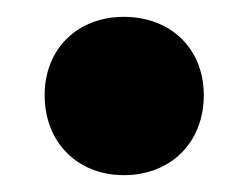

<svg xmlns="http://www.w3.org/2000/svg" viewBox="-20 -200 295 228"><path d="M127 -180C72 -180 33 -142 33 -87C33 -31 72 8 127 8C183 8 222 -31 222 -87C222 -142 183 -180 127 -180Z"/></svg>

Font: Montserrat ExtraBold
Style: Regular
Weight: 800
Designer: Julieta Ulanovsky
Foundry: Julieta Ulanovsky
Version: Version 4.000